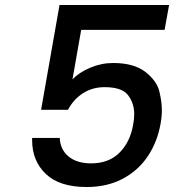

<svg xmlns="http://www.w3.org/2000/svg" viewBox="-20 -751 699 771"><path d="M641 -631H306L271 -432Q297 -460 342 -479Q387 -498 434 -498Q518 -498 564 -462Q610 -426 620 -383.5Q630 -341 630 -310Q630 -283 625 -255Q612 -181 573.5 -123.5Q535 -66 472.5 -33Q410 0 328 0Q219 0 164 -52.5Q109 -105 109 -188Q109 -193 109 -197H220Q222 -150 255.5 -122.5Q289 -95 346 -95Q417 -95 460 -138Q503 -181 515 -252Q519 -274 519 -293Q519 -336 494.5 -368.5Q470 -401 400 -401Q351 -401 313 -376.5Q275 -352 253 -310H145L219 -731H659Z"/></svg>

Font: Fz Poppins Med
Style: Italic
Weight: 500
Italic angle: -10°
Designer: Ninad Kale (Devanagari), Jonny Pinhorn (Latin)
Foundry: Indian Type Foundry
Version: Vit hóa bi Vntype.Com & FontZin.Com